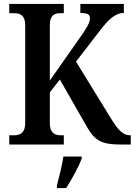

<svg xmlns="http://www.w3.org/2000/svg" viewBox="-20 -734 684 975"><path d="M27 0H304V-47H290C257 -47 233 -59 233 -110V-265L284 -330L410 -110C458 -22 486 0 597 0H644V-47H640C605 -47 580 -73 545 -130L366 -421L487 -578C529 -633 564 -668 609 -668V-714H388V-668C423 -668 437 -661 437 -643C437 -619 421 -592 386 -543L233 -325V-604C233 -655 254 -667 286 -667H304V-714H27V-667H52C84 -667 108 -655 108 -606V-109C108 -58 82 -47 49 -47H27ZM269 208V221H316C343 179 380 113 395 71V61H302C295 107 280 166 269 208Z"/></svg>

Font: Noto Serif Ethiopic Condensed SemiBold
Style: Regular
Weight: 600
Width: 3
Designer: Monotype Design Team
Foundry: Monotype Imaging Inc.
Version: Version 2.102